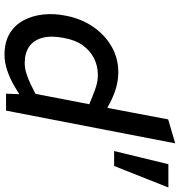

<svg xmlns="http://www.w3.org/2000/svg" viewBox="8 -818 817 874"><g transform="rotate(90 417.0 -381.5)"><path d="M231 7Q173 7 134 -16Q95 -39 73.5 -79Q52 -119 46.5 -169Q41 -219 52 -272Q65 -341 101.5 -395Q138 -449 191.5 -480Q245 -511 309 -511Q343 -511 376.5 -502Q410 -493 447 -474L495 -449L465 -427L524 -738L633 -770L484 0H407L410 -86L402 -105L455 -379L415 -395Q394 -404 370.5 -411Q347 -418 322 -418Q280 -418 245 -400Q210 -382 186 -348Q162 -314 153 -262Q142 -206 152.5 -166Q163 -126 192.5 -105.5Q222 -85 267 -85Q291 -85 314.5 -92.5Q338 -100 364 -112L413 -137L420 -67L376 -40Q339 -18 301.5 -5.5Q264 7 231 7ZM668 -492 728 -739H834L736 -492Z"/></g></svg>

Font: REM
Style: Italic
Weight: 400
Italic angle: -11°
Designer: Octavio Pardo
Foundry: Ashler Design
Version: Version 1.005;gftools[0.9.28]